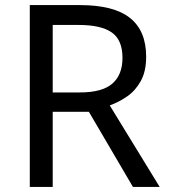

<svg xmlns="http://www.w3.org/2000/svg" viewBox="-20 -734 662 754"><path d="M294 -714Q427 -714 490.5 -663.5Q554 -613 554 -511Q554 -454 533 -416Q512 -378 479.5 -355.5Q447 -333 411 -320L607 0H502L329 -295H187V0H97V-714ZM289 -636H187V-371H294Q381 -371 421 -405.5Q461 -440 461 -507Q461 -577 419 -606.5Q377 -636 289 -636Z"/></svg>

Font: Noto Sans Modi
Style: Regular
Weight: 400
Designer: Monotype Design Team
Foundry: Monotype Imaging Inc.
Version: Version 2.003; ttfautohint (v1.8.4.7-5d5b)